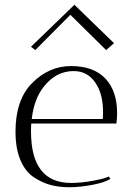

<svg xmlns="http://www.w3.org/2000/svg" viewBox="-20 -781 546 805"><path d="M110 -230Q110 -14 278 -14Q322 -14 372 -23.5Q422 -33 436 -41L443 -31Q420 -16 367.5 -6Q315 4 271.5 4Q228 4 193.5 -5Q159 -14 123 -37Q87 -60 66 -109Q45 -158 45 -229Q45 -361 113 -431Q184 -504 278 -504Q372 -504 421.5 -452Q471 -400 471 -306Q471 -286 468 -263H111Q110 -252 110 -230ZM412 -313Q412 -388 379 -435.5Q346 -483 289 -483Q215 -483 164 -418Q123 -367 113 -282H411Q412 -293 412 -313ZM110 -585 292 -761Q450 -607 458 -600L425 -571L275 -719L128 -571Z"/></svg>

Font: Antic Didone
Style: Regular
Weight: 400
Designer: Santiago Orozco
Foundry: Santiago Orozco
Version: Version 2.000